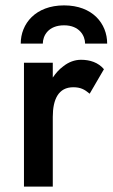

<svg xmlns="http://www.w3.org/2000/svg" viewBox="-20 -693 418 713"><path d="M57 -531H139C139 -560 159 -599 218 -599C275 -599 296 -560 296 -531H378C378 -605 324 -673 218 -673C112 -673 57 -605 57 -531ZM176 -460H69V0H176V-259C176 -324 197 -369 252 -369C279 -369 294 -361 313 -345L366 -436C345 -461 314 -471 281 -471C258 -471 235 -463 214 -446C199 -435 187 -421 176 -405Z"/></svg>

Font: Jost Medium
Style: Regular
Weight: 500
Version: Version 3.710